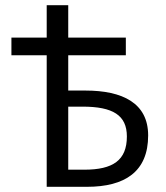

<svg xmlns="http://www.w3.org/2000/svg" viewBox="-20 -720 640 740"><path d="M160 0H315C461 0 551 -58 551 -198C551 -323 452 -371 309 -371H243V-507H465V-575H243V-700H160V-575H24V-507H160ZM243 -66V-309H298C415 -309 469 -276 469 -194C469 -102 415 -66 305 -66Z"/></svg>

Font: Hasklig
Style: Regular
Weight: 400
Monospace: yes
Designer: Paul D. Hunt, Teo Tuominen
Foundry: Adobe Systems Incorporated
Version: Version 2.030;PS 1.0;hotconv 16.6.51;makeotf.lib2.5.65220